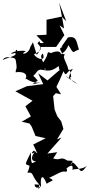

<svg xmlns="http://www.w3.org/2000/svg" viewBox="-95 -1296 653 1399"><path d="M362 -954C315 -941 372 -916 351 -899C341 -942 278 -909 275 -909C244 -927 262 -901 252 -912C250 -897 250 -877 180 -786C223 -799 258 -753 332 -815C344 -753 347 -784 362 -790C392 -720 380 -775 436 -795C386 -723 429 -714 388 -741C385 -734 439 -708 470 -685C409 -710 411 -742 424 -735C424 -735 416 -810 401 -785C407 -817 348 -888 380 -897C325 -921 366 -878 404 -967C447 -892 432 -920 480 -935C461 -994 464 -1037 400 -1023L353 -956ZM126 -954C114 -895 40 -894 93 -923C76 -931 -2 -924 -15 -905C62 -907 18 -965 17 -907C33 -888 -56 -872 -75 -858C-65 -882 -33 -885 11 -871C33 -839 50 -849 17 -871C37 -772 16 -801 20 -768C20 -773 124 -781 89 -716C83 -747 118 -683 203 -695C117 -679 131 -671 180 -709C120 -781 123 -743 131 -730C193 -775 153 -784 235 -796C245 -770 214 -810 214 -810C279 -776 171 -882 217 -905C242 -846 176 -862 152 -900C211 -926 209 -943 193 -996C153 -970 239 -982 173 -896L145 -988ZM177 -983 199 -954H314L374 -1040L339 -1111L372 -1088L352 -1199L336 -1276L388 -1141L354 -1175L244 -1152V-1043L170 -1039L225 -982ZM151 -199C118 -167 153 -176 182 -205C119 -167 128 -100 184 -129C141 -117 130 -66 130 -186C84 -89 86 -104 114 -90C133 -101 96 -13 103 -37C157 -45 126 -18 196 54C209 69 155 87 158 47C209 55 192 34 184 83C241 12 224 36 204 59C196 -11 216 -34 245 43C281 17 312 23 263 0C320 -26 356 -53 381 -45C416 -38 363 -133 375 -57C390 -69 446 -122 432 -55C433 -71 499 -54 538 -88C482 -11 498 -66 434 -114C409 -75 415 -83 434 -124C345 -130 410 -121 390 -130C331 -163 356 -109 256 -156C281 -195 230 -168 286 -94C298 -168 225 -64 267 -102L322 -187L250 -177L353 -293L321 -281L367 -357L351 -412L323 -448L303 -497L292 -596L312 -617L350 -609L316 -663L344 -722L388 -825C341 -788 296 -749 251 -710L183 -762L220 -683L101 -668L17 -631L142 -562L90 -522L130 -448L63 -409L120 -396L136 -373L164 -305L238 -289L147 -243L178 -178Z"/></svg>

Font: Hussar Lance
Style: ExBd
Weight: 700
Foundry: Cannot Into Space Fonts, PlusOne Fonts
Version: Version 2.270